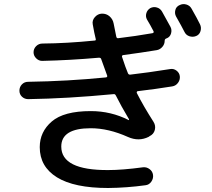

<svg xmlns="http://www.w3.org/2000/svg" viewBox="-20 -856 1040 941"><path d="M918.9 -813.5Q947.3 -763.7 960 -737.3Q967.8 -721.7 962.9 -704.1Q958 -686.5 941.9 -679.7Q925.8 -672.9 908.7 -678.2Q891.6 -683.6 883.8 -700.2Q871.1 -725.6 842.8 -775.4Q835 -790 839.4 -807.1Q843.8 -824.2 860.4 -831.1Q876 -838.9 893.1 -834Q910.2 -829.1 918.9 -813.5ZM118.2 -370.1Q100.6 -370.1 87.9 -381.8Q75.2 -393.6 75.2 -411.6Q75.2 -429.7 87.4 -442.4Q99.6 -455.1 118.2 -455.1Q312.5 -458 499 -476.6Q502.9 -476.6 504.9 -480Q506.8 -483.4 504.9 -486.3Q485.4 -540 475.6 -567.4Q473.6 -573.2 464.8 -573.2Q321.3 -560.5 186.5 -557.6Q169.9 -557.6 157.2 -570.3Q144.5 -583 144.5 -599.6Q144.5 -617.2 157.2 -629.9Q169.9 -642.6 188.5 -642.6Q307.6 -643.6 443.4 -657.2Q451.2 -657.2 449.2 -665Q442.4 -691.4 434.6 -736.3Q430.7 -755.9 444.8 -772Q459 -788.1 478.5 -789.1Q501 -790 517.1 -775.9Q533.2 -761.7 537.1 -740.2Q544.9 -698.2 549.8 -676.8Q551.8 -667 560.5 -668.9Q643.6 -678.7 727.5 -693.4Q735.4 -695.3 732.4 -703.1Q716.8 -733.4 700.2 -760.7Q692.4 -775.4 697.3 -791.5Q702.1 -807.6 716.8 -816.4Q732.4 -824.2 749 -819.3Q765.6 -814.5 774.4 -798.8Q809.6 -735.4 815.4 -724.6Q823.2 -710 818.4 -692.4Q813.5 -674.8 796.9 -668Q796.9 -668 795.9 -668L793.9 -667Q787.1 -664.1 787.1 -656.2Q787.1 -639.6 775.9 -626.5Q764.6 -613.3 749 -610.4Q671.9 -597.7 583 -585.9Q576.2 -584 578.1 -577.1Q595.7 -523.4 607.4 -496.1Q611.3 -489.3 618.2 -490.2Q704.1 -500 814.5 -517.6Q831.1 -520.5 845.2 -509.8Q859.4 -499 861.3 -482.4Q863.3 -464.8 852.5 -450.2Q841.8 -435.5 824.2 -432.6Q746.1 -419.9 655.3 -409.2Q652.3 -409.2 650.9 -406.2Q649.4 -403.3 650.4 -400.4Q683.6 -335 732.4 -258.8Q744.1 -240.2 738.8 -219.2Q733.4 -198.2 712.9 -188.5L709 -185.5Q660.2 -161.1 607.4 -184.6Q511.7 -227.5 424.8 -227.5Q280.3 -227.5 280.3 -137.7Q280.3 -21.5 509.8 -22.5Q580.1 -22.5 680.7 -36.1Q698.2 -38.1 712.9 -27.3Q727.5 -16.6 730 1Q732.4 18.6 721.7 34.2Q710.9 49.8 693.4 51.8Q601.6 64.5 509.8 65.4Q343.8 65.4 259.3 13.2Q174.8 -39.1 174.8 -134.8Q174.8 -210 233.9 -260.7Q293 -311.5 424.8 -311.5Q524.4 -311.5 610.4 -267.6H612.3V-271.5Q573.2 -336.9 547.9 -387.7Q543.9 -396.5 535.2 -394.5Q310.5 -373 118.2 -370.1Z"/></svg>

Font: Rounded Mgen+ 2p medium
Style: Regular
Weight: 500
Designer: [Source Han Sans]
Ryoko NISHIZUKA  (kana & ideographs); Paul D. Hunt (Latin, Greek & Cyrillic); Wenlong ZHANG  (bopomofo
Version: Version 1.059.20150602